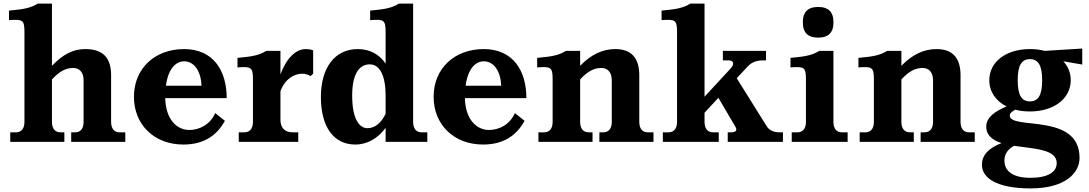

<svg xmlns="http://www.w3.org/2000/svg" viewBox="-20 -789 6055 1068"><path d="M269 -111V-347C308 -390 345 -411 387 -411C421 -411 445 -388 445 -343V-111C445 -74 428 -53 398 -53H376V0H677V-53H645C615 -53 598 -74 598 -111V-371C598 -466 554 -516 455 -516C386 -516 332 -488 269 -423V-769H190C154 -747 122 -738 30 -730V-677C106 -683 116 -678 116 -611V-111C116 -74 99 -53 69 -53H37V0H338V-53H316C286 -53 269 -74 269 -111Z M725 -251C725 -95 838 15 1000 15C1116 15 1187 -37 1231 -117L1177 -160C1150 -97 1090 -66 1033 -66C965 -66 902 -123 899 -243H1241C1241 -397 1166 -516 1004 -516C840 -516 725 -407 725 -251ZM903 -312C915 -406 958 -448 1004 -448C1061 -448 1098 -392 1101 -312Z M1540 -123V-282C1566 -350 1615 -379 1662 -379C1677 -379 1693 -374 1708 -366L1722 -379V-509C1708 -514 1695 -516 1681 -516C1626 -516 1573 -466 1540 -375V-506H1461C1425 -484 1393 -475 1301 -467V-414C1377 -420 1387 -415 1387 -348V-111C1387 -74 1370 -53 1340 -53H1308V0H1639V-53H1607C1564 -53 1540 -78 1540 -123Z M2125 -257V-156C2100 -104 2065 -76 2024 -76C1978 -76 1939 -128 1939 -257C1939 -386 1983 -431 2037 -431C2092 -431 2125 -369 2125 -257ZM1765 -250C1765 -80 1838 15 1956 15C2024 15 2083 -20 2125 -78V0H2357V-53H2325C2295 -53 2278 -74 2278 -111V-769H2199C2163 -747 2131 -738 2039 -730V-677C2115 -683 2125 -678 2125 -611V-435C2090 -487 2037 -516 1970 -516C1843 -516 1765 -413 1765 -250Z M2392 -251C2392 -95 2505 15 2667 15C2783 15 2854 -37 2898 -117L2844 -160C2817 -97 2757 -66 2700 -66C2632 -66 2569 -123 2566 -243H2908C2908 -397 2833 -516 2671 -516C2507 -516 2392 -407 2392 -251ZM2570 -312C2582 -406 2625 -448 2671 -448C2728 -448 2765 -392 2768 -312Z M3207 -111V-347C3246 -390 3283 -411 3325 -411C3359 -411 3383 -388 3383 -343V-111C3383 -74 3366 -53 3336 -53H3314V0H3615V-53H3583C3553 -53 3536 -74 3536 -111V-371C3536 -466 3492 -516 3403 -516C3334 -516 3270 -488 3207 -423V-506H3128C3092 -484 3060 -475 2968 -467V-414C3044 -420 3054 -415 3054 -348V-111C3054 -74 3037 -53 3007 -53H2975V0H3276V-53H3254C3224 -53 3207 -74 3207 -111Z M3899 -111V-162L3976 -245L4070 -85C4083 -65 4074 -53 4047 -53H4028V0H4335V-53H4314C4284 -53 4259 -65 4246 -85L4078 -354L4141 -421C4160 -442 4190 -453 4220 -453H4241V-506H4001V-453H4034C4060 -453 4067 -433 4045 -409L3899 -251V-769H3820C3784 -747 3752 -738 3660 -730V-677C3736 -683 3746 -678 3746 -611V-111C3746 -74 3729 -53 3699 -53H3667V0H3978V-53H3946C3916 -53 3899 -74 3899 -111Z M4616 -111V-506H4537C4501 -484 4469 -475 4377 -467V-414C4453 -420 4463 -415 4463 -348V-111C4463 -74 4446 -53 4416 -53H4384V0H4695V-53H4663C4633 -53 4616 -74 4616 -111ZM4446 -660C4446 -609 4475 -580 4526 -580H4536C4587 -580 4616 -609 4616 -660V-670C4616 -721 4587 -750 4536 -750H4526C4475 -750 4446 -721 4446 -670Z M4994 -111V-347C5033 -390 5070 -411 5112 -411C5146 -411 5170 -388 5170 -343V-111C5170 -74 5153 -53 5123 -53H5101V0H5402V-53H5370C5340 -53 5323 -74 5323 -111V-371C5323 -466 5279 -516 5190 -516C5121 -516 5057 -488 4994 -423V-506H4915C4879 -484 4847 -475 4755 -467V-414C4831 -420 4841 -415 4841 -348V-111C4841 -74 4824 -53 4794 -53H4762V0H5063V-53H5041C5011 -53 4994 -74 4994 -111Z M5709 -225C5662 -225 5641 -261 5641 -343C5641 -424 5662 -460 5709 -460C5756 -460 5777 -424 5777 -343C5777 -261 5756 -225 5709 -225ZM5442 128C5442 200 5522 259 5713 259C5902 259 5985 176 5985 89C5985 -165 5597 -64 5597 -146C5597 -158 5609 -170 5628 -179C5652 -172 5680 -169 5709 -169C5843 -169 5936 -241 5936 -343C5936 -384 5921 -419 5895 -448L6000 -430V-519L5791 -506C5766 -513 5738 -516 5709 -516C5576 -516 5483 -445 5483 -343C5483 -279 5519 -227 5579 -197C5519 -172 5466 -138 5466 -85C5466 -35 5502 -9 5551 7C5478 35 5442 74 5442 128ZM5567 104C5567 67 5588 39 5621 22C5730 39 5858 40 5858 118C5858 168 5810 200 5711 200C5597 200 5567 150 5567 104Z"/></svg>

Font: LT Superior Serif ExtraBold
Style: Regular
Weight: 800
Designer: Daniel Lyons
Foundry: LyonsType
Version: Version 2.120;FEAKit 1.0